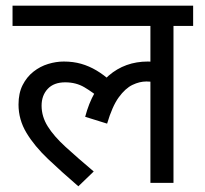

<svg xmlns="http://www.w3.org/2000/svg" viewBox="-20 -642 718 674"><path d="M24 -551V-622H658V-551H589V0H508V-377L552 -341Q535 -351 520.5 -353.5Q506 -356 494 -356Q470 -356 445 -344Q420 -332 397 -300.5Q374 -269 356 -208L279 -232Q304 -327 361.5 -376.5Q419 -426 499 -426Q516 -426 533 -423Q550 -420 562 -416L565 -394L508 -413V-551ZM337 -292Q306 -318 276.5 -335.5Q247 -353 209 -353Q169 -353 147.5 -330Q126 -307 126 -271Q126 -233 147.5 -198.5Q169 -164 210 -126.5Q251 -89 309 -40L255 12Q197 -38 149 -83.5Q101 -129 73 -175.5Q45 -222 45 -275Q45 -315 59.5 -343.5Q74 -372 97.5 -390.5Q121 -409 149 -417.5Q177 -426 204 -426Q237 -426 265 -418Q293 -410 319 -394.5Q345 -379 369 -357Z"/></svg>

Font: hingl115
Style: Book
Weight: 400
Designer: Jelle Bosma - Monotype Design Team
Foundry: Monotype Imaging Inc.
Version: Version 2.003